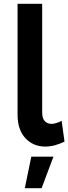

<svg xmlns="http://www.w3.org/2000/svg" viewBox="-20 -762 358 1006"><path d="M214 -128C205 -138 201 -153 201 -173V-742H72V-162C72 -108 86 -67 113 -38C140 -9 175 6 217 6C250 6 283 -3 318 -20L303 -129C282 -118 264 -113 250 -113C235 -113 223 -118 214 -128ZM144 59 110 224H198L260 59Z"/></svg>

Font: Argentum Sans Medium
Style: Regular
Weight: 500
Designer: Julieta Ulanovsky
Foundry: Julieta Ulanovsky
Version: Version 5.001;January 29, 2019;FontCreator 11.5.0.2425 64-bi